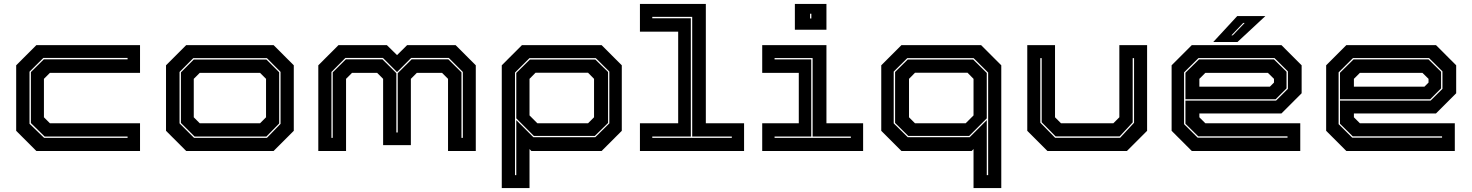

<svg xmlns="http://www.w3.org/2000/svg" viewBox="-20 -770 7508 979"><path d="M165.5 0 62.5 -103V-437L165.5 -540H694V-398.5H234.5L204 -368V-172L234.5 -141.5H694V0ZM205 -67H630.5V-74H207.5L137.5 -142.5V-402.5L203.5 -467.5H630.5V-474.5H201L130.5 -404.5V-139Z M929.5 0 826.5 -103V-437L929.5 -540H1375L1478 -437V-103L1375 0ZM969.5 -67H1341L1410.5 -138.5V-403.5L1341 -473.5H965.5L895.5 -403V-141ZM972 -74 902.5 -143V-401L968 -466.5H1338.5L1403.5 -401.5V-140.5L1338.5 -74ZM998.5 -141.5H1306L1336.5 -172V-368L1306 -398.5H998.5L968 -368V-172Z M1603 0V-437L1706 -540H1952.5L2004.5 -489L2056 -540H2303L2406 -437V0H2264.5V-368L2234 -398.5H2105.5L2075 -368V-30H1933.5V-368L1903 -398.5H1775L1744.5 -368V0ZM1670 -67H1676.5V-401L1743.5 -467.5H1930L2001 -397V-94.5H2008V-397L2079 -467.5H2266L2333 -401V-67H2340V-403L2268.5 -474.5H2076.5L2004.5 -402.5L1932.5 -474.5H1741L1670 -403Z M2538.5 189V-437L2641.5 -540H3047.5L3150.5 -437V-103L3047.5 0H2689.5L2680 -10V189ZM2606 123H2612.5V-157.5L2699.5 -70.5H3015.5L3087 -141V-405L3018 -473.5H2679.5L2606 -400ZM2702 -77 2612.5 -166.5V-398L2682 -466.5H3015.5L3080.5 -403V-143L3013 -77ZM2720 -141.5H2978.5L3009 -172V-368L2978.5 -399H2710.5L2680 -368V-181.5Z M3243 0V-141.5H3438V-608.5H3243V-750H3579V-141.5H3774V0ZM3306 -67H3711.5V-74H3509.5V-684H3306V-677H3502.5V-74H3306Z M4033 -618.5V-750H4194V-618.5ZM4110.5 -676H4117V-700H4110.5ZM3866.5 0V-141.5H4053V-398.5H3866.5V-540H4194V-141.5H4381V0ZM3929.5 -67H4318.5V-74H4123.5V-474H3929.5V-467H4116.5V-74H3929.5Z M5085.5 189H4944V-10L4934.5 0H4576.5L4473.5 -103V-437L4576.5 -540H4982.5L5085.5 -437ZM5018.5 123V-400L4944.5 -473.5H4606L4537 -405V-141L4608.5 -70.5H4924.5L5011.5 -157.5V123ZM4922 -77H4611L4544 -143V-403L4608.5 -466.5H4942L5011.5 -398V-166.5ZM4904 -141.5 4944 -181.5V-368L4913.5 -399H4645.5L4615 -368V-172L4645.5 -141.5Z M5321 0 5218 -103V-540H5359.5V-172L5390 -141.5H5657L5687.5 -172V-540H5829V-103L5726 0ZM5360 -67.5H5691.5L5762.5 -144V-473.5H5755.5V-146L5689 -74.5H5362.5L5291.5 -146.5V-473.5H5284.5V-144.5Z M6514 -540 6617 -437V-294.5L6514 -191.5H6095.5V-172L6126 -141.5H6610V0H6057L5954 -103V-437L6057 -540ZM6478.5 -474H6091L6017.5 -401V-137L6087 -68H6545V-75H6089.5L6024.5 -139V-257H6486.5L6547 -317V-406ZM6476 -467 6540 -404V-319.5L6484.5 -264H6024.5V-399L6093.5 -467ZM6445 -398.5H6126L6095.5 -368V-328H6455L6476 -349V-368ZM6166.5 -556 6288.5 -688H6432L6290 -556ZM6259 -590H6266L6326.5 -653H6319Z M7302 -540 7405 -437V-294.5L7302 -191.5H6883.5V-172L6914 -141.5H7398V0H6845L6742 -103V-437L6845 -540ZM7266.5 -474H6879L6805.5 -401V-137L6875 -68H7333V-75H6877.5L6812.5 -139V-257H7274.5L7335 -317V-406ZM7264 -467 7328 -404V-319.5L7272.5 -264H6812.5V-399L6881.5 -467ZM7233 -398.5H6914L6883.5 -368V-328H7243L7264 -349V-368Z"/></svg>

Font: Tourney Expanded ExtraBold
Style: Regular
Weight: 800
Width: 7
Designer: Tyler Finck
Foundry: Etcetera Type Co
Version: Version 1.010; ttfautohint (v1.8.3)